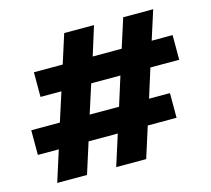

<svg xmlns="http://www.w3.org/2000/svg" viewBox="-101 -820 1033 940"><g transform="rotate(-15 415.5 -350.0)"><path d="M77 0H228L278 -157H426L376 0H528L578 -157H724V-282H618L664 -428H810V-553H704L751 -700H599L552 -553H405L451 -700H300L253 -553H107V-428H213L166 -282H21V-157H127ZM317 -282 364 -428H512L466 -282Z"/></g></svg>

Font: Fixel Display Bold
Style: Bold
Weight: 700
Designer: AlfaBravo + MacPaw
Foundry: Kyrylo Tkachov, Marchela Mozhyna, Serhii Makarenko, Maria Weinstein, Zakhar Kryvoshyya
Version: Version 1.211